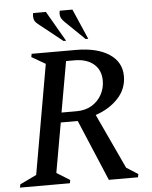

<svg xmlns="http://www.w3.org/2000/svg" viewBox="-58 -910 758 958"><g transform="rotate(-5 321.0 -431.0)"><path d="M3 0 6 -16 89 -56 185 -604 116 -644 119 -660H340Q446 -660 507 -620Q568 -580 568 -509Q568 -445 524 -398Q480 -351 411 -328L539 -53L597 -16L594 0H448L319 -306H234L190 -57L256 -16L253 0ZM329 -609H287L242 -355H317Q362 -355 394 -374.5Q426 -394 443.5 -426Q461 -458 461 -495Q461 -549 425.5 -579Q390 -609 329 -609ZM394 -710 296 -805Q280 -821 277 -833.5Q274 -846 277 -862H341L407 -710ZM283 -710 164 -805Q146 -819 143.5 -833.5Q141 -848 144 -862H208L296 -710Z"/></g></svg>

Font: Spectral SC Medium
Style: Italic
Weight: 500
Italic angle: -10°
Designer: Jean-Baptiste Levee
Foundry: Production Type
Version: Version 2.001